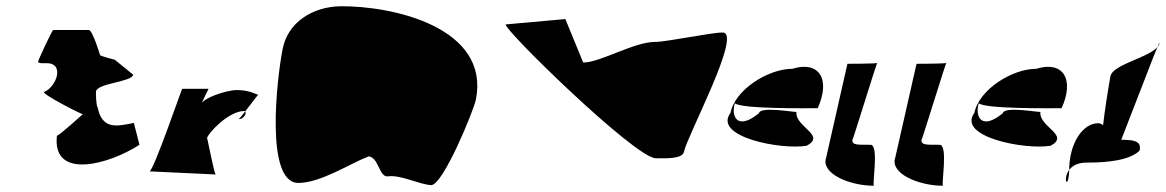

<svg xmlns="http://www.w3.org/2000/svg" viewBox="-20 -604 3728 614"><path d="M102 -407C101 -400 125 -402 129 -402C189 -402 159 -324 121 -310C110 -305 244 -236 245 -239C245 -239 169 -170 162 -170C146 -27 329 -78 426 -141L408 -211C355 -200 306 -188 292 -262C288 -262 286 -306 287 -312C292 -338 402 -342 406 -365L347 -413C347 -413 299 -425 300 -428C300 -428 276 -508 264 -508H150C147 -508 103 -414 102 -407Z M458 -56C458 -56 673 -46 670 -46C665 -46 643 -166 642 -162C645 -178 711 -249 761 -249C771 -249 764 -223 743 -223C747 -223 803 -300 806 -301C803 -300 780 -316 738 -316C702 -316 627 -289 624 -271C625 -276 647 -320 647 -320H563C565 -332 471 -56 458 -56Z M884 -448C865 -352 827 -19 934 -19C1006 -19 1101 -82 1159 -104C1192 -100 1192 -36 1221 -40C1260 -46 1321 -14 1359 -12C1397 -12 1495 -251 1502 -286C1547 -516 1237 -586 1067 -584C981 -582 901 -534 884 -448Z M1598 -526C1577 -523 2011 -98 2077 -98C2101 -98 2162 -94 2167 -118C2177 -169 2355 -500 2291 -500C2253 -500 2113 -470 2075 -470C2007 -470 1900 -404 1845 -404L1788 -543Z M2316 -243C2259 -166 2479 -124 2560 -138C2623 -172 2522 -198 2527 -246C2512 -246 2411 -264 2407 -242C2339 -186 2317 -230 2330 -274C2349 -255 2567 -258 2595 -258C2638 -354 2597 -410 2514 -384C2437 -384 2331 -318 2316 -243Z M2622 -100C2604 -50 2695 -10 2775 -10C2768 -10 2792 -141 2764 -141C2732 -142 2702 -137 2706 -158C2701 -133 2791 -430 2786 -403C2785 -400 2693 -400 2690 -400Z M2843 -100C2825 -50 2916 -10 2996 -10C2989 -10 3013 -141 2985 -141C2953 -142 2923 -137 2927 -158C2922 -133 3012 -430 3007 -403C3006 -400 2914 -400 2911 -400Z M3096 -243C3039 -166 3259 -124 3340 -138C3403 -172 3302 -198 3307 -246C3292 -246 3191 -264 3187 -242C3119 -186 3097 -230 3110 -274C3129 -255 3347 -258 3375 -258C3418 -354 3377 -410 3294 -384C3217 -384 3111 -318 3096 -243Z M3399 -54C3398 -148 3444 -210 3492 -210C3524 -210 3540 -136 3509 -124C3489 -124 3529 -348 3531 -360C3539 -402 3680 -424 3688 -466C3693 -494 3540 -82 3545 -110C3550 -134 3532 -157 3554 -157C3594 -157 3634 -158 3624 -122C3593 -92 3525 -84 3455 -84C3359 -84 3394 32 3399 -54Z"/></svg>

Font: Recovery
Style: Obl
Weight: 400
Version: Version 0.27